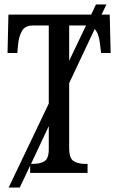

<svg xmlns="http://www.w3.org/2000/svg" viewBox="-20 -780 534 866"><path d="M19 66 200 -313V-665H127Q93 -665 79 -640Q65 -615 62 -582L58 -541H14L18 -714H391L413 -760H460L438 -714H475L479 -541H436L431 -582Q429 -602 423.5 -619.5Q418 -637 407 -649L292 -405V-113Q292 -66 312 -53.5Q332 -41 360 -41H375V0H116V-33L69 66ZM292 -665V-506L368 -665H365ZM200 -108V-211L120 -41H131Q160 -41 180 -52.5Q200 -64 200 -108Z"/></svg>

Font: Noto Serif ExtraCondensed
Style: Regular
Weight: 400
Width: 2
Designer: Monotype Design Team
Foundry: Monotype Imaging Inc.
Version: Version 2.015